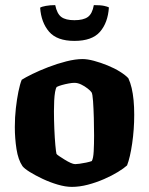

<svg xmlns="http://www.w3.org/2000/svg" viewBox="-20 -731 583 751"><path d="M261 0Q236 0 205.5 -9Q175 -18 146.5 -31.5Q118 -45 97 -58Q76 -71 68 -81Q51 -106 44.5 -148Q38 -190 38 -234Q38 -272 42 -307.5Q46 -343 52 -372.5Q58 -402 65 -419Q79 -428 106.5 -441.5Q134 -455 169 -468.5Q204 -482 239.5 -491Q275 -500 303 -500Q322 -500 348 -493Q374 -486 401 -475Q428 -464 449.5 -450.5Q471 -437 482 -425Q490 -408 495 -386.5Q500 -365 502.5 -339Q505 -313 505 -282Q505 -225 497 -170Q489 -115 477 -84Q465 -73 441.5 -58.5Q418 -44 387 -30.5Q356 -17 323.5 -8.5Q291 0 261 0ZM274 -89Q279 -89 291 -90.5Q303 -92 317 -95Q331 -98 339 -101Q345 -111 346.5 -139Q348 -167 348 -201Q348 -232 347 -269Q346 -306 344 -335Q342 -364 338 -370Q334 -376 322.5 -385Q311 -394 297.5 -400.5Q284 -407 271 -407Q262 -407 248.5 -404.5Q235 -402 222.5 -398.5Q210 -395 202 -391Q198 -386 195.5 -371.5Q193 -357 192 -337.5Q191 -318 191 -296Q191 -264 192.5 -227.5Q194 -191 196.5 -163.5Q199 -136 201 -129Q203 -126 212 -120Q221 -114 233 -106.5Q245 -99 256 -94Q267 -89 274 -89ZM271 -571Q203 -571 172 -607Q141 -643 137 -701Q143 -705 159.5 -708Q176 -711 196 -711Q203 -677 220 -664.5Q237 -652 271 -652Q306 -652 323.5 -664.5Q341 -677 347 -711Q374 -711 387.5 -708Q401 -705 406 -702Q402 -642 371 -606.5Q340 -571 271 -571Z"/></svg>

Font: Texturina 12pt ExtraBold
Style: Regular
Weight: 800
Designer: Guillermo Torres Carreño
Foundry: Omnibus-Type
Version: Version 1.002